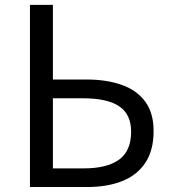

<svg xmlns="http://www.w3.org/2000/svg" viewBox="-20 -753 688 773"><path d="M100.6 0V-733.4H193V-432.9H328.2Q408.5 -432.9 469.5 -411.5Q530.5 -390.1 564.4 -344.3Q598.4 -298.5 598.4 -225.3Q598.4 -147.7 565.1 -97.6Q531.8 -47.6 471.8 -23.8Q411.8 0 330 0ZM193 -75.1H317.2Q410.7 -75.1 459.3 -110.2Q507.9 -145.3 507.9 -222.9Q507.9 -293 459.7 -325.2Q411.4 -357.3 314.8 -357.3H193Z"/></svg>

Font: Noto Sans KR Thin
Style: Regular
Weight: 100
Designer: Ryoko NISHIZUKA 西塚涼子 (kana, bopomofo & ideographs); Paul D. Hunt (Latin, Greek & Cyrillic); Sandoll Communications 산돌커뮤니
Foundry: Adobe
Version: Version 2.004-H2;hotconv 1.0.118;makeotfexe 2.5.65603